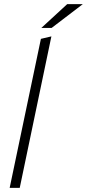

<svg xmlns="http://www.w3.org/2000/svg" viewBox="-20 -914 423 934"><path d="M27 0 179 -725 230 -737 76 0ZM181 -778 307 -894H383L231 -778Z"/></svg>

Font: Red Hat Text
Style: Italic
Weight: 300
Italic angle: -12°
Designer: Pentagram, MCKL
Foundry: Pentagram, MCKL
Version: Version 1.023